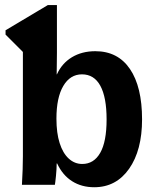

<svg xmlns="http://www.w3.org/2000/svg" viewBox="-20 -745 640 774"><path d="M68.4 0Q72.3 -66.4 72.3 -115.2V-535.6L2.4 -605.5V-623L172.9 -724.6H209.5V-532.2L208.5 -445.3H209.5Q229.5 -489.7 269.8 -514.2Q310.1 -538.6 364.3 -538.6Q455.1 -538.6 503.9 -466.8Q552.7 -395 552.7 -263.7Q552.7 -139.2 500.5 -64.7Q448.2 9.8 359.9 9.8Q309.1 9.8 270.8 -14.4Q232.4 -38.6 210.4 -85.9H208.5Q208.5 -64.5 205.6 -35.4Q202.6 -6.3 201.2 0ZM207.5 -267.1Q207.5 -208.5 220.5 -168Q233.4 -127.4 257.1 -105.7Q280.8 -84 311.5 -84Q358.4 -84 384 -128.9Q409.7 -173.8 409.7 -263.7Q409.7 -353 384.5 -399.2Q359.4 -445.3 310.5 -445.3Q262.7 -445.3 235.1 -398.4Q207.5 -351.6 207.5 -267.1Z"/></svg>

Font: Cousine
Style: Bold
Weight: 700
Monospace: yes
Designer: Steve Matteson
Foundry: Ascender Corporation
Version: Version 1.20